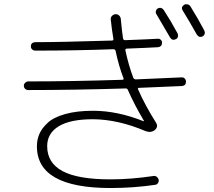

<svg xmlns="http://www.w3.org/2000/svg" viewBox="-20 -860 1040 932"><path d="M746.1 -819.3Q753.9 -823.2 761.7 -821.3Q769.5 -819.3 775.4 -810.5Q809.6 -757.8 841.8 -698.2Q845.7 -690.4 843.8 -682.1Q841.8 -673.8 834 -669.9Q816.4 -661.1 805.7 -677.7Q778.3 -724.6 739.3 -791Q734.4 -797.9 736.8 -806.6Q739.3 -815.4 746.1 -819.3ZM904.3 -829.1Q941.4 -769.5 971.7 -711.9Q975.6 -704.1 973.6 -696.3Q971.7 -688.5 963.9 -683.6Q946.3 -674.8 934.6 -693.4Q901.4 -752.9 867.2 -808.6Q856.4 -825.2 874 -836.9Q881.8 -840.8 890.6 -838.9Q899.4 -836.9 904.3 -829.1ZM117.2 -422.9Q108.4 -422.9 102.1 -428.7Q95.7 -434.6 95.7 -444.3Q95.7 -452.1 102.5 -458.5Q109.4 -464.8 117.2 -464.8Q327.1 -464.8 573.2 -472.7Q583 -472.7 579.1 -481.4Q556.6 -539.1 541 -613.3Q539.1 -621.1 530.3 -621.1Q348.6 -614.3 151.4 -614.3Q142.6 -614.3 136.2 -620.1Q129.9 -626 129.9 -634.8Q129.9 -654.3 151.4 -655.3Q268.6 -655.3 522.5 -663.1Q532.2 -663.1 530.3 -671.9Q522.5 -717.8 517.6 -765.6Q516.6 -775.4 523.4 -782.7Q530.3 -790 540 -791Q549.8 -792 557.6 -785.2Q565.4 -778.3 566.4 -767.6Q572.3 -706.1 577.1 -673.8Q579.1 -665 586.9 -665Q693.4 -668.9 746.1 -671.9Q753.9 -672.9 760.3 -667Q766.6 -661.1 766.6 -653.3Q766.6 -633.8 748 -630.9Q699.2 -627.9 595.7 -624Q586.9 -624 588.9 -614.3Q604.5 -542 627 -482.4Q629.9 -475.6 638.7 -474.6Q852.5 -483.4 861.3 -484.4Q870.1 -485.4 876.5 -479Q882.8 -472.7 882.8 -463.9Q882.8 -444.3 863.3 -442.4Q725.6 -436.5 655.3 -433.6Q646.5 -433.6 650.4 -425.8Q683.6 -349.6 737.3 -264.6Q750 -245.1 731.4 -228.5Q711.9 -213.9 686.5 -223.6Q553.7 -280.3 431.6 -281.2Q321.3 -281.2 265.1 -247.1Q209 -212.9 209 -150.4Q209 -69.3 283.7 -29.3Q358.4 10.7 516.6 10.7Q615.2 10.7 726.6 -5.9Q734.4 -6.8 741.2 -1.5Q748 3.9 750 11.7Q752 20.5 747.1 28.3Q742.2 36.1 733.4 37.1Q627.9 52.7 516.6 52.7Q158.2 52.7 159.2 -150.4Q159.2 -182.6 171.4 -210.4Q183.6 -238.3 212.4 -264.6Q241.2 -291 297.4 -306.6Q353.5 -322.3 431.6 -322.3Q549.8 -322.3 676.8 -271.5L678.7 -272.5V-273.4Q631.8 -352.5 600.6 -423.8Q597.7 -430.7 590.8 -430.7Q335 -422.9 117.2 -422.9Z"/></svg>

Font: Rounded-X Mgen+ 1mn light
Style: Regular
Weight: 200
Designer: [Source Han Sans]
Ryoko NISHIZUKA  (kana & ideographs); Paul D. Hunt (Latin, Greek & Cyrillic); Wenlong ZHANG  (bopomofo
Version: Version 1.059.20150602